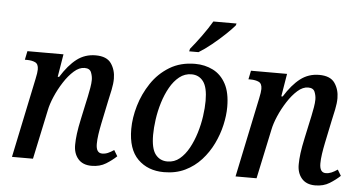

<svg xmlns="http://www.w3.org/2000/svg" viewBox="-52 -861 1813 965"><g transform="rotate(5 854.5 -378.0)"><path d="M440 10Q395 10 371.5 -18Q348 -46 349 -90Q349 -113 353 -144.5Q357 -176 367 -222L384 -301Q387 -314 391.5 -335.5Q396 -357 400 -380Q404 -403 404 -420Q404 -439 396.5 -458Q389 -477 363 -477Q336 -477 309.5 -453.5Q283 -430 259.5 -393.5Q236 -357 219.5 -318.5Q203 -280 197 -249L144 0H38L122 -401Q129 -433 129 -449Q129 -476 112.5 -484Q96 -492 70 -492H60L69 -536H251L232 -421H239Q277 -482 318 -513.5Q359 -545 413 -545Q469 -545 491.5 -512.5Q514 -480 514 -436Q514 -411 507.5 -379.5Q501 -348 495 -322L471 -207Q465 -178 461 -151Q457 -124 457 -102Q457 -56 488 -56Q503 -56 517 -62Q531 -68 547 -79L565 -49Q543 -28 512.5 -9Q482 10 440 10Z M805 10Q724 10 673.5 -40Q623 -90 623 -192Q623 -248 641 -309.5Q659 -371 695 -425Q731 -479 786 -512.5Q841 -546 915 -546Q964 -546 1005 -525.5Q1046 -505 1070 -460.5Q1094 -416 1094 -344Q1094 -301 1083 -252.5Q1072 -204 1049.5 -157.5Q1027 -111 992.5 -73Q958 -35 911.5 -12.5Q865 10 805 10ZM818 -45Q853 -45 879.5 -67Q906 -89 925.5 -124.5Q945 -160 958 -202.5Q971 -245 977 -287.5Q983 -330 983 -365Q983 -433 961 -462.5Q939 -492 901 -492Q867 -492 840 -470.5Q813 -449 793 -413.5Q773 -378 760 -335.5Q747 -293 741 -250Q735 -207 735 -172Q735 -103 757.5 -74Q780 -45 818 -45ZM879 -606 882 -619Q907 -649 936.5 -689.5Q966 -730 987 -766H1104L1101 -756Q1085 -737 1055 -708.5Q1025 -680 990.5 -652Q956 -624 926 -606Z M1568 10Q1523 10 1499.5 -18Q1476 -46 1477 -90Q1477 -113 1481 -144.5Q1485 -176 1495 -222L1512 -301Q1515 -314 1519.5 -335.5Q1524 -357 1528 -380Q1532 -403 1532 -420Q1532 -439 1524.5 -458Q1517 -477 1491 -477Q1464 -477 1437.5 -453.5Q1411 -430 1387.5 -393.5Q1364 -357 1347.5 -318.5Q1331 -280 1325 -249L1272 0H1166L1250 -401Q1257 -433 1257 -449Q1257 -476 1240.5 -484Q1224 -492 1198 -492H1188L1197 -536H1379L1360 -421H1367Q1405 -482 1446 -513.5Q1487 -545 1541 -545Q1597 -545 1619.5 -512.5Q1642 -480 1642 -436Q1642 -411 1635.5 -379.5Q1629 -348 1623 -322L1599 -207Q1593 -178 1589 -151Q1585 -124 1585 -102Q1585 -56 1616 -56Q1631 -56 1645 -62Q1659 -68 1675 -79L1693 -49Q1671 -28 1640.5 -9Q1610 10 1568 10Z"/></g></svg>

Font: Noto Serif SemiCondensed Medium
Style: Italic
Weight: 500
Width: 4
Italic angle: -12°
Designer: Monotype Design Team
Foundry: Monotype Imaging Inc.
Version: Version 2.013